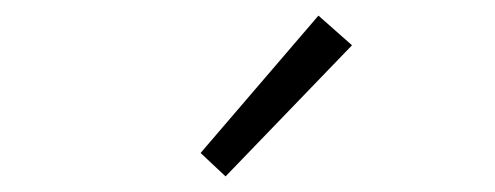

<svg xmlns="http://www.w3.org/2000/svg" viewBox="-20 -861 634 246"><path d="M269 -635 431 -803 388 -841 237 -665Z"/></svg>

Font: Spoqa Han Sans Neo Light
Style: Regular
Weight: 300
Designer: [Spoqa Han Sans Neo] Dong-huui Kim  Younghwa Kang  Yujin Lee  [Noto Sans] Ryoko NISHIZUKA  (kana & ideographs); Paul D. 
Foundry: Spoqa (http://www.spoqa-han-sans.com)
Version: Version 1.000